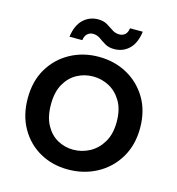

<svg xmlns="http://www.w3.org/2000/svg" viewBox="-109 -826 857 928"><g transform="rotate(15 319.0 -362.5)"><path d="M314 7Q236 7 173.5 -28Q111 -63 74.5 -127Q38 -191 38 -276Q38 -362 75.5 -425Q113 -488 177 -523Q241 -558 319 -558Q398 -558 461.5 -523Q525 -488 562.5 -425Q600 -362 600 -276Q600 -191 561.5 -127Q523 -63 458 -28Q393 7 314 7ZM314 -92Q357 -92 395.5 -112.5Q434 -133 458.5 -174Q483 -215 483 -276Q483 -338 459 -378.5Q435 -419 397.5 -439Q360 -459 317 -459Q274 -459 237 -439Q200 -419 177 -378.5Q154 -338 154 -276Q154 -215 176 -174Q198 -133 234.5 -112.5Q271 -92 314 -92ZM379 -613Q352 -613 333.5 -624Q315 -635 299 -646.5Q283 -658 263 -658Q247 -658 235 -647.5Q223 -637 220 -615H156Q164 -674 195 -703Q226 -732 269 -732Q296 -732 314.5 -721Q333 -710 349 -699Q365 -688 385 -688Q402 -688 413.5 -698Q425 -708 428 -730H492Q484 -671 453.5 -642Q423 -613 379 -613Z"/></g></svg>

Font: Parkinsans Light Medium
Style: Regular
Weight: 500
Version: Version 1.000